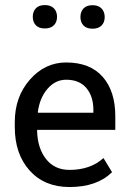

<svg xmlns="http://www.w3.org/2000/svg" viewBox="-20 -731 517 761"><path d="M350.1 -295.4Q350.1 -349.1 322.3 -382.1Q294.4 -415 242.2 -415Q199.2 -415 168.2 -378.9Q137.2 -342.8 129.9 -286.6L130.9 -284.2H350.1ZM255.4 10.3Q156.2 10.3 97.4 -55.2Q38.6 -120.6 38.6 -227.5V-247.1Q38.6 -347.2 98.4 -415.3Q158.2 -483.4 242.2 -483.4Q336.9 -483.4 387 -426.5Q437 -369.6 437 -270.5V-216.3H128.4L127 -214.4Q128.4 -144 162.4 -100.8Q196.3 -57.6 255.4 -57.6Q338.4 -57.6 390.1 -104.5L424.3 -48.3H423.8Q364.3 10.3 255.4 10.3ZM382.6 -629.9Q370.1 -617.2 346.7 -617.2Q323.2 -617.2 311 -629.9Q298.8 -642.6 298.8 -663.6Q298.8 -684.6 311 -697.5Q323.2 -710.4 346.7 -710.4Q370.1 -710.4 382.6 -697.3Q395 -684.1 395 -663.3Q395 -642.6 382.6 -629.9ZM193.6 -630.9Q181.2 -618.2 157.7 -618.2Q134.3 -618.2 122.1 -630.9Q109.9 -643.6 109.9 -664.3Q109.9 -685.1 122.1 -698Q134.3 -710.9 157.7 -710.9Q181.2 -710.9 193.6 -698Q206.1 -685.1 206.1 -664.3Q206.1 -643.6 193.6 -630.9Z"/></svg>

Font: Yantramanav
Style: Regular
Weight: 400
Version: Version 1.000;PS 1.0;hotconv 1.0.72;makeotf.lib2.5.5900; ttf